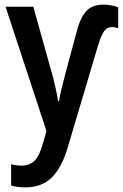

<svg xmlns="http://www.w3.org/2000/svg" viewBox="-20 -570 533 830"><path d="M491 -538V-448Q476 -453 463 -453Q444 -453 431 -436.5Q418 -420 404 -374L273 67Q247 155 203.5 197.5Q160 240 90 240Q55 240 28 232V140Q52 146 74 146Q109 146 130.5 123.5Q152 101 166 48L181 -3L4 -541H124L203 -258Q222 -192 231 -133H235Q242 -175 264 -257L314 -442Q329 -497 354.5 -523.5Q380 -550 427 -550Q444 -550 462.5 -546.5Q481 -543 491 -538Z"/></svg>

Font: Noto Sans Display Medium Narrow
Style: Regular
Weight: 500
Width: 4
Designer: Monotype Design team
Foundry: Monotype Imaging Inc.
Version: Version 1.000